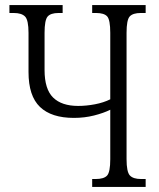

<svg xmlns="http://www.w3.org/2000/svg" viewBox="-20 -734 623 754"><path d="M342 0V-31H356Q388 -31 400.5 -44.5Q413 -58 413 -109V-303Q387 -290 349.5 -280.5Q312 -271 270 -271Q182 -271 137 -314Q92 -357 92 -451V-605Q92 -655 78.5 -669Q65 -683 34 -683H17V-714H226V-683H210Q179 -683 167 -669Q155 -655 155 -605V-459Q155 -384 188.5 -351Q222 -318 287 -318Q319 -318 353 -324.5Q387 -331 413 -344V-605Q413 -656 401 -669.5Q389 -683 357 -683H342V-714H552V-683H533Q502 -683 489.5 -669.5Q477 -656 477 -605V-109Q477 -59 490 -45Q503 -31 534 -31H552V0Z"/></svg>

Font: Noto Serif ExtraCondensed Light
Style: Regular
Weight: 300
Width: 2
Designer: Monotype Design Team
Foundry: Monotype Imaging Inc.
Version: Version 2.014; ttfautohint (v1.8.4.7-5d5b)